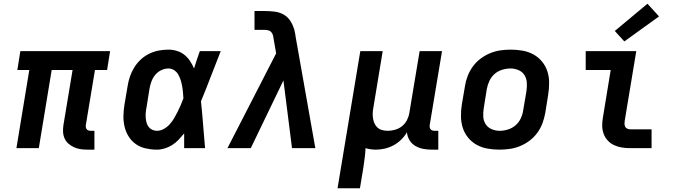

<svg xmlns="http://www.w3.org/2000/svg" viewBox="-20 -794 3640 1029"><path d="M450 8Q431 8 412.5 5.5Q394 3 377.5 -4.5Q361 -12 347.5 -23.5Q334 -35 326.5 -51.5Q319 -68 318 -86.5Q317 -105 320 -124L369 -419H257L188 0H68L137 -419H73L89 -520H570L554 -419H489L440 -124Q439 -118 440 -112Q441 -106 444.5 -101.5Q448 -97 454 -95Q460 -93 467 -93H486V8Z M821 8Q791 8 761.5 1.5Q732 -5 709 -21Q686 -37 670.5 -61Q655 -85 648 -113.5Q641 -142 641.5 -172Q642 -202 647 -233L664 -333Q668 -359 676.5 -384Q685 -409 699.5 -432.5Q714 -456 734.5 -475Q755 -494 779.5 -506Q804 -518 830.5 -523Q857 -528 882 -528Q906 -528 928.5 -521Q951 -514 968.5 -500Q986 -486 998.5 -467Q1011 -448 1020 -427Q1027 -451 1035 -474Q1043 -497 1051 -520H1163Q1136 -453 1110.5 -385.5Q1085 -318 1057 -251Q1064 -188 1068.5 -125.5Q1073 -63 1079 0H967Q967 -20 967 -40Q967 -60 967 -79Q953 -62 937.5 -45.5Q922 -29 903 -17Q884 -5 863 1.5Q842 8 821 8ZM821 -93Q840 -93 858 -103Q876 -113 889.5 -128Q903 -143 913 -160Q923 -177 932 -195Q941 -213 948.5 -230.5Q956 -248 963 -267Q962 -283 960.5 -300Q959 -317 956 -333.5Q953 -350 948 -365.5Q943 -381 935 -395Q927 -409 913 -418Q899 -427 882 -427Q863 -427 843.5 -417.5Q824 -408 811 -391.5Q798 -375 791 -355.5Q784 -336 781 -317L765 -217Q762 -203 761 -189.5Q760 -176 761 -162.5Q762 -149 765.5 -136.5Q769 -124 776.5 -114Q784 -104 796 -98.5Q808 -93 821 -93Z M1199 0 1460 -508 1447 -582Q1447 -582 1447 -582Q1447 -582 1447 -582V-583Q1447 -583 1447 -583Q1447 -583 1447 -583Q1446 -593 1443.5 -603Q1441 -613 1434.5 -621Q1428 -629 1417.5 -631.5Q1407 -634 1396 -634H1344V-735H1396Q1423 -735 1449.5 -732Q1476 -729 1497.5 -717.5Q1519 -706 1533.5 -685.5Q1548 -665 1555 -641H1556Q1558 -630 1560.5 -620Q1563 -610 1564 -599L1670 0H1545L1499 -363L1324 0Z M1789 215 1911 -520H2031L1981 -217Q1978 -202 1977.5 -187Q1977 -172 1979.5 -157.5Q1982 -143 1988 -130.5Q1994 -118 2004.5 -109Q2015 -100 2029.5 -96.5Q2044 -93 2059 -93Q2078 -93 2098.5 -99Q2119 -105 2135.5 -118.5Q2152 -132 2161.5 -151Q2171 -170 2174 -190L2229 -520H2349L2283 -124Q2282 -118 2283 -112Q2284 -106 2287.5 -101.5Q2291 -97 2297 -95Q2303 -93 2310 -93H2329V8H2293Q2269 8 2246.5 3.5Q2224 -1 2205 -12.5Q2186 -24 2174.5 -43Q2163 -62 2161 -85Q2148 -63 2129.5 -45Q2111 -27 2088.5 -15Q2066 -3 2042 2.5Q2018 8 1995 8Q1980 8 1966 6Q1952 4 1939 0Q1938 26 1934.5 53Q1931 80 1927 107L1909 215Z M2657 8Q2624 8 2593 2.5Q2562 -3 2535.5 -17.5Q2509 -32 2489.5 -55.5Q2470 -79 2460.5 -108Q2451 -137 2450.5 -169Q2450 -201 2455 -233L2472 -333Q2476 -360 2486.5 -387Q2497 -414 2514.5 -438Q2532 -462 2556 -480Q2580 -498 2607 -509Q2634 -520 2661.5 -524Q2689 -528 2717 -528Q2749 -528 2780.5 -522.5Q2812 -517 2838.5 -502.5Q2865 -488 2884.5 -464.5Q2904 -441 2913.5 -412Q2923 -383 2923 -351Q2923 -319 2918 -287L2902 -187Q2897 -160 2887 -133Q2877 -106 2859.5 -82Q2842 -58 2818 -40Q2794 -22 2767 -11Q2740 0 2712 4Q2684 8 2657 8ZM2658 -93Q2680 -93 2702.5 -100Q2725 -107 2743 -122.5Q2761 -138 2771 -159.5Q2781 -181 2784 -203L2801 -303Q2805 -327 2803.5 -350Q2802 -373 2791 -391Q2780 -409 2759.5 -418Q2739 -427 2716 -427Q2694 -427 2671 -420Q2648 -413 2630.5 -397.5Q2613 -382 2603 -360.5Q2593 -339 2589 -317L2573 -217Q2569 -193 2570 -170Q2571 -147 2582.5 -129Q2594 -111 2614.5 -102Q2635 -93 2658 -93Z M3357 0Q3334 0 3312.5 -3.5Q3291 -7 3271.5 -16Q3252 -25 3237.5 -40.5Q3223 -56 3215.5 -76Q3208 -96 3207.5 -118Q3207 -140 3211 -163L3253 -419H3119V-520H3390L3328 -146Q3327 -138 3327 -130Q3327 -122 3330.5 -115Q3334 -108 3341.5 -104.5Q3349 -101 3357 -101H3472V0ZM3326 -572 3275 -628 3450 -774 3512 -706Z"/></svg>

Font: Iosevka SS04 Extended Oblique
Style: Bold
Weight: 700
Width: 7
Italic angle: -9°
Monospace: yes
Designer: Belleve Invis
Foundry: Belleve Invis
Version: Version 19.0.0; ttfautohint (v1.8.4)